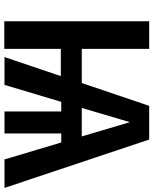

<svg xmlns="http://www.w3.org/2000/svg" viewBox="72 -804 732 917"><g transform="rotate(90 438.5 -345.0)"><path d="M213 1H81V-691H213V-369H376L485 -691H646L877 0H741L660 -271H617V0H512V-271H466L385 0H252L343 -269H213ZM631 -369 563 -599 495 -369Z"/></g></svg>

Font: Trujillo Medium
Style: Regular
Weight: 500
Designer: Fira Sans original fonts by bBox Type GmbH, Carrois Corporate GbR, & Edenspiekermann AG / Changes by Cristiano Sobral
Foundry: Fira Sans original fonts by bBox Type GmbH, Carrois Corporate GbR, & Edenspiekermann AG / Changes by Cristiano Sobral
Version: Version 4.301;October 17, 2021;FontCreator 14.0.0.2814 64-bi